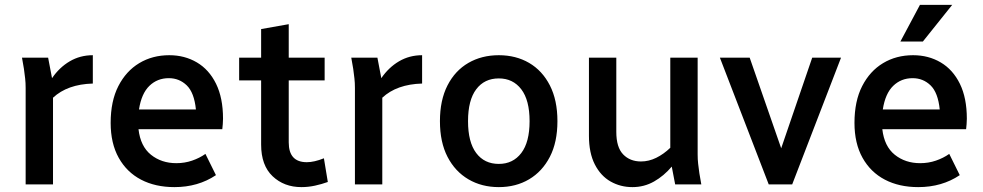

<svg xmlns="http://www.w3.org/2000/svg" viewBox="-20 -755 4026 786"><path d="M70 -519H177L193 -435Q223 -479 265.5 -504Q308 -529 360 -529V-413Q256 -410 197 -355V0H85V-395Q85 -416 83 -433.5Q81 -451 78 -473Z M433 -252Q433 -341 464.5 -402.5Q496 -464 550 -496.5Q604 -529 673 -529Q736 -529 786 -499.5Q836 -470 864.5 -412Q893 -354 893 -269Q893 -258 892 -246.5Q891 -235 890 -226H547Q555 -156 598 -121.5Q641 -87 702 -87Q736 -87 766.5 -97.5Q797 -108 821 -125L864 -38Q791 11 694 11Q616 11 557.5 -19.5Q499 -50 466 -109Q433 -168 433 -252ZM671 -435Q624 -435 591.5 -403.5Q559 -372 549 -307H782Q775 -376 744.5 -405.5Q714 -435 671 -435Z M959 -426V-519H1049V-636L1162 -656V-519H1309V-426H1162V-172Q1162 -91 1236 -91Q1251 -91 1268.5 -95Q1286 -99 1306 -107L1322 -10Q1297 -1 1269.5 5Q1242 11 1214 11Q1143 11 1096 -33.5Q1049 -78 1049 -163V-426Z M1418 -519H1525L1541 -435Q1571 -479 1613.5 -504Q1656 -529 1708 -529V-413Q1604 -410 1545 -355V0H1433V-395Q1433 -416 1431 -433.5Q1429 -451 1426 -473Z M1781 -259Q1781 -345 1812 -405.5Q1843 -466 1897.5 -497.5Q1952 -529 2022 -529Q2092 -529 2146 -497.5Q2200 -466 2231 -405.5Q2262 -345 2262 -259Q2262 -173 2231 -113Q2200 -53 2146 -21Q2092 11 2022 11Q1952 11 1897.5 -21Q1843 -53 1812 -113Q1781 -173 1781 -259ZM1896 -259Q1896 -173 1929.5 -128.5Q1963 -84 2022 -84Q2080 -84 2114 -128.5Q2148 -173 2148 -259Q2148 -345 2114 -389.5Q2080 -434 2022 -434Q1963 -434 1929.5 -389.5Q1896 -345 1896 -259Z M2391 -199V-519H2503V-215Q2503 -152 2531 -123Q2559 -94 2604 -94Q2636 -94 2666.5 -109Q2697 -124 2724 -150V-519H2836V-123Q2836 -102 2838 -85Q2840 -68 2843 -46L2851 0H2744L2730 -73Q2698 -35 2657.5 -12Q2617 11 2569 11Q2520 11 2479.5 -12Q2439 -35 2415 -82Q2391 -129 2391 -199Z M2927 -519H3049L3178 -148L3305 -519H3423L3223 0H3127Z M3478 -252Q3478 -341 3509.5 -402.5Q3541 -464 3595 -496.5Q3649 -529 3718 -529Q3781 -529 3831 -499.5Q3881 -470 3909.5 -412Q3938 -354 3938 -269Q3938 -258 3937 -246.5Q3936 -235 3935 -226H3592Q3600 -156 3643 -121.5Q3686 -87 3747 -87Q3781 -87 3811.5 -97.5Q3842 -108 3866 -125L3909 -38Q3836 11 3739 11Q3661 11 3602.5 -19.5Q3544 -50 3511 -109Q3478 -168 3478 -252ZM3716 -435Q3669 -435 3636.5 -403.5Q3604 -372 3594 -307H3827Q3820 -376 3789.5 -405.5Q3759 -435 3716 -435ZM3666 -585 3746 -735H3878L3758 -585Z"/></svg>

Font: Radio Canada Medium
Style: Regular
Weight: 500
Designer: Charles Daoud, Etienne Aubert Bonn, Alexandre Saumier Demers, Jacques Le Bailly
Foundry: Radio-Canada
Version: Version 2.104; ttfautohint (v1.8.4.7-5d5b);gftools[0.9.28.de